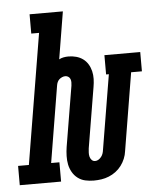

<svg xmlns="http://www.w3.org/2000/svg" viewBox="-101 -780 677 833"><g transform="rotate(-5 237.5 -363.5)"><path d="M274 8Q255 8 237 4Q219 0 204.5 -11Q190 -22 181 -38Q172 -54 168.5 -71.5Q165 -89 165.5 -108.5Q166 -128 169 -147L213 -411Q214 -418 214 -425.5Q214 -433 211.5 -439.5Q209 -446 203 -450Q197 -454 190 -454Q183 -454 176 -451Q169 -448 163.5 -443Q158 -438 155 -431Q152 -424 151 -417L96 -84H132V0H-48V-84H-1L93 -651H59V-735H204L170 -529Q179 -534 189.5 -536Q200 -538 211 -538Q228 -538 244.5 -533.5Q261 -529 274 -519.5Q287 -510 295.5 -496Q304 -482 308 -465.5Q312 -449 311.5 -431.5Q311 -414 308 -397L264 -133Q263 -124 262.5 -115Q262 -106 264 -97.5Q266 -89 272 -82.5Q278 -76 287 -76Q295 -76 302 -80.5Q309 -85 314 -91.5Q319 -98 321.5 -105.5Q324 -113 325 -121L379 -446H367V-530H523V-446H476L420 -107Q418 -91 411.5 -75Q405 -59 394.5 -45Q384 -31 370 -20.5Q356 -10 340 -3.5Q324 3 307.5 5.5Q291 8 274 8Z"/></g></svg>

Font: Iosevka Curly Slab SmBdObl
Style: Regular
Weight: 600
Italic angle: -9°
Monospace: yes
Designer: Belleve Invis
Foundry: Belleve Invis
Version: Version 11.0.0; ttfautohint (v1.8.3)